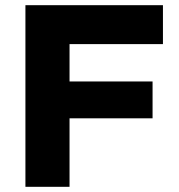

<svg xmlns="http://www.w3.org/2000/svg" viewBox="-20 -720 690 740"><path d="M78 -700H608V-550H248V-406H568V-264H248V0H78Z"/></svg>

Font: Lexend Exa HM Xlight
Style: Bold
Weight: 700
Designer: Bonnie Shaver-Troup, Thomas Jockin, Octavio Pardo
Foundry: Lexend
Version: Version 1.091